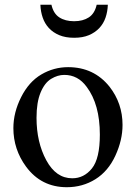

<svg xmlns="http://www.w3.org/2000/svg" viewBox="-20 -763 566 798"><path d="M263.2 -483.9Q370.1 -483.9 435.1 -402.8Q489.3 -333.5 489.3 -243.7Q489.3 -180.7 459.5 -116Q429.7 -51.3 376.5 -18.1Q323.2 15.1 257.8 15.1Q151.4 15.1 88.4 -70.3Q35.6 -142.1 35.6 -230.5Q35.6 -295.4 67.9 -359.4Q100.1 -423.3 151.9 -453.6Q203.6 -483.9 263.2 -483.9ZM247.1 -451.7Q219.7 -451.7 192.6 -435.3Q165.5 -418.9 148.7 -378.4Q131.8 -337.9 131.8 -273.4Q131.8 -171.9 172.4 -96.9Q212.9 -22 280.3 -22Q329.1 -22 362.1 -63Q395 -104 395 -203.6Q395 -329.1 340.3 -401.9Q304.2 -451.7 247.1 -451.7ZM288.1 -606Q252.4 -606 226.3 -616.9Q200.2 -627.9 183.1 -646.5Q166 -665 157.5 -689.9Q148.9 -714.8 147.9 -743.2H193.8Q202.1 -706.5 226.6 -690.7Q251 -674.8 288.1 -674.8Q324.7 -674.8 349.1 -690.7Q373.5 -706.5 381.8 -743.2H428.2Q427.2 -714.8 418.7 -689.9Q410.2 -665 392.8 -646.5Q375.5 -627.9 349.6 -616.9Q323.7 -606 288.1 -606Z"/></svg>

Font: KhunPaOh
Style: Regular
Weight: 400
Designer: Khon Soe Zaw Thu
Version: Version 1.00 July 11, 2016, initial release